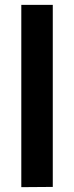

<svg xmlns="http://www.w3.org/2000/svg" viewBox="-20 -772 305 793"><path d="M198 0 68 1V-752H198Z"/></svg>

Font: Viga
Style: Regular
Weight: 400
Designer: Oscar Yáñez
Foundry: Fontstage
Version: Version 1.001